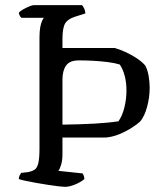

<svg xmlns="http://www.w3.org/2000/svg" viewBox="-20 -724 631 744"><path d="M232 0Q225 0 207.5 -2Q190 -4 167.5 -7.5Q145 -11 122 -15Q99 -19 80.5 -23Q62 -27 53 -30Q53 -38 56 -44Q59 -50 62 -54L88 -57Q104 -60 114 -66.5Q124 -73 128.5 -92Q133 -111 133 -149V-578Q133 -603 136 -619Q139 -635 143.5 -644Q148 -653 150 -655H63Q59 -658 56 -664.5Q53 -671 53 -675Q58 -681 69.5 -687.5Q81 -694 93 -699Q105 -704 110 -704H298Q302 -699 306 -691.5Q310 -684 311 -672L270 -659Q242 -650 232 -632.5Q222 -615 222 -571V-538H424Q443 -533 466 -522.5Q489 -512 509.5 -498.5Q530 -485 543 -470Q552 -453 556 -429.5Q560 -406 560 -384Q560 -347 550 -310Q540 -273 523 -253Q511 -242 489 -228Q467 -214 441 -203.5Q415 -193 389 -191H222V-126Q222 -103 217 -86Q212 -69 206 -62L300 -52Q302 -50 304.5 -43Q307 -36 307 -30Q291 -17 269.5 -8.5Q248 0 232 0ZM222 -241Q292 -242 346 -245Q400 -248 439 -254Q454 -275 462 -307.5Q470 -340 470 -373Q470 -405 463 -431Q456 -457 444 -474Q425 -480 397 -483.5Q369 -487 340 -488.5Q311 -490 286 -490Q250 -490 236 -470Q222 -450 222 -415Z"/></svg>

Font: Texturina 12pt Light
Style: Regular
Weight: 300
Designer: Guillermo Torres Carreño
Foundry: Omnibus-Type
Version: Version 1.002